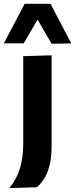

<svg xmlns="http://www.w3.org/2000/svg" viewBox="-58 -795 395 1012"><path d="M-9 196.5Q30.5 148.5 47.5 91Q64.5 33.5 64.5 -37.5V-499L214 -503.5V-21.5Q214 125.5 136 192ZM-37.5 -566.5Q-10 -618.5 17 -670.5Q44 -722 72 -775H208.5Q235.5 -722.5 263 -670.5Q290 -618.5 317.5 -566L214 -564.5Q195.5 -596 177 -627.8Q158.5 -659.5 140 -692Q121.5 -660 103.2 -628.5Q85 -597 67 -566.5Z"/></svg>

Font: Heraclito
Style: Bold
Weight: 700
Designer: Kostas Bartsokas (font) & Cristiano Sobral (main changes)
Foundry: Kostas Bartsokas (font) & Cristiano Sobral (main changes)
Version: Version 1.00;July 8, 2020;FontCreator 13.0.0.2655 64-bit